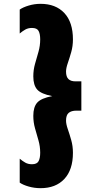

<svg xmlns="http://www.w3.org/2000/svg" viewBox="-20 -808 573 1003"><path d="M83 146V21Q97 33 112 41.5Q127 50 147 50Q173 50 181.5 34Q190 18 190 -10Q190 -43 181 -74.5Q172 -106 163 -137.5Q154 -169 154 -203Q154 -249 174.5 -272Q195 -295 253 -306Q195 -317 174.5 -340Q154 -363 154 -409Q154 -443 163 -474.5Q172 -506 181 -537.5Q190 -569 190 -602Q190 -631 181.5 -646.5Q173 -662 147 -662Q127 -662 112 -653.5Q97 -645 83 -633V-758Q100 -770 130 -779Q160 -788 192 -788Q271 -788 316 -740Q361 -692 361 -602Q361 -567 352 -535.5Q343 -504 334 -478Q325 -452 325 -434Q325 -407 337.5 -395Q350 -383 374 -383H405V-230H379Q353 -230 339 -218.5Q325 -207 325 -178Q325 -160 334 -134Q343 -108 352 -76.5Q361 -45 361 -10Q361 79 316 127Q271 175 192 175Q160 175 130 166.5Q100 158 83 146Z"/></svg>

Font: Panamera Black
Style: Regular
Weight: 900
Designer: Bastien Sozeau
Foundry: NBR — Bastien Sozeau
Version: Version 3.002; ttfautohint (v1.8.4.7-5d5b);gftools[0.9.33]